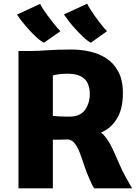

<svg xmlns="http://www.w3.org/2000/svg" viewBox="-20 -1019 754 1039"><path d="M490 0Q484 -7.5 478.8 -18.2Q473.5 -29 463 -53Q448 -86.5 436 -123.2Q424 -160 411.8 -192Q399.5 -224 383.5 -244Q369 -262 348.5 -264.5Q317.5 -263 266 -263V0H80V-743H144Q184 -743 236.2 -747Q288.5 -751 368 -751Q417 -751 466 -740.2Q515 -729.5 555.5 -703.2Q596 -677 620.5 -631Q645 -585 645 -515Q645 -439 619.8 -389.8Q594.5 -340.5 550 -313.5Q539 -307 527 -301.5Q541.5 -290.5 553.5 -274Q574.5 -245.5 591.8 -208.2Q609 -171 626 -130.8Q643 -90.5 664 -54Q671.5 -40.5 679.5 -27Q687.5 -13.5 695 0ZM266 -392Q276 -390.5 293 -389.5Q310 -388.5 327.5 -388.2Q345 -388 357 -388Q414 -388 440 -424.2Q466 -460.5 466 -512Q466 -539.5 456.2 -564.2Q446.5 -589 420.2 -604.5Q394 -620 345 -620Q325 -620 304.2 -617.8Q283.5 -615.5 266 -611ZM472 -788Q456 -795 429.2 -820Q402.5 -845 374.2 -877.8Q346 -910.5 326 -941L452 -999Q457 -987.5 467.5 -970.8Q478 -954 491.2 -935.2Q504.5 -916.5 517.8 -899.2Q531 -882 542 -868.8Q553 -855.5 559 -850ZM218 -788Q201.5 -795 174.2 -820.2Q147 -845.5 119 -878.2Q91 -911 72 -940L197 -998Q202.5 -986.5 213.2 -970Q224 -953.5 237.5 -935Q251 -916.5 264.8 -899.2Q278.5 -882 289.8 -868.8Q301 -855.5 307 -850Z"/></svg>

Font: Koeln Type Sans ExtraBold
Style: Regular
Weight: 800
Designer: Eben Sorkin
Foundry: Eben Sorkin
Version: Version 2.001